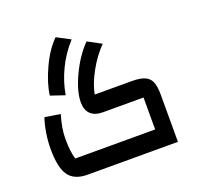

<svg xmlns="http://www.w3.org/2000/svg" viewBox="-137 -948 1129 1096"><g transform="rotate(-20 428.0 -400.0)"><path d="M65 -210Q65 -257 73 -306.5Q81 -356 94 -393L188 -378Q164 -300 164 -234Q164 -157 179 -111H664V-305H418Q369 -305 343.5 -329.5Q318 -354 318 -401Q318 -468 362.5 -562Q407 -656 468 -717L550 -673Q498 -620 458.5 -548.5Q419 -477 408 -416H632Q683 -416 711 -404Q739 -392 750.5 -364.5Q762 -337 762 -285V0H214Q134 0 99.5 -48Q65 -96 65 -210ZM165 -498 251 -469Q263 -544 299 -619.5Q335 -695 392 -757L310 -800Q256 -747 215 -658.5Q174 -570 165 -498Z"/></g></svg>

Font: Changa Medium
Style: Regular
Weight: 500
Designer: Eduardo Rodriguez Tunni
Foundry: Eduardo Rodriguez Tunni
Version: Version 2.002; ttfautohint (v1.5) -l 8 -r 50 -G 150 -x 14 -H